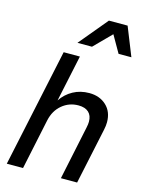

<svg xmlns="http://www.w3.org/2000/svg" viewBox="-147 -1114 900 1200"><g transform="rotate(15 302.5 -514.5)"><path d="M182 -765H287L223 -464Q253 -509 299.5 -534.5Q346 -560 404 -560Q471 -560 514 -520Q557 -480 557 -412Q557 -389 551 -362L474 0H369L442 -347Q447 -370 447 -386Q447 -426 424 -447Q401 -468 358 -468Q298 -468 252.5 -430Q207 -392 193 -327L124 0H19ZM599 -844H516L453 -954L344 -844H250L404 -1029H525Z"/></g></svg>

Font: Application Medium
Style: Italic
Weight: 500
Italic angle: -12°
Designer: Wei Huang
Foundry: Wei Huang
Version: Version 0.012